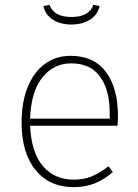

<svg xmlns="http://www.w3.org/2000/svg" viewBox="-20 -761 568 791"><path d="M464 -243H104Q109 -132 157 -76.5Q205 -21 283 -21Q325 -21 357 -34Q389 -47 427 -76L445 -52Q409 -21 370 -5.5Q331 10 283 10Q184 10 126.5 -60.5Q69 -131 69 -256Q69 -340 94 -402Q119 -464 164.5 -497.5Q210 -531 271 -531Q367 -531 416.5 -464.5Q466 -398 466 -283Q466 -261 464 -243ZM432 -295Q432 -390 392.5 -445Q353 -500 273 -500Q202 -500 155 -442.5Q108 -385 104 -272H432ZM159 -736 184 -741Q202 -691 274 -691Q347 -691 365 -741L390 -736Q383 -701 351.5 -680.5Q320 -660 274 -660Q228 -660 197 -680.5Q166 -701 159 -736Z"/></svg>

Font: FiraGO UltraLight
Style: Regular
Weight: 200
Designer: bBox Type
Foundry: bBox Type GmbH
Version: Version 1.001